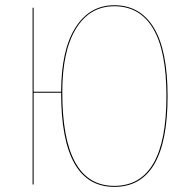

<svg xmlns="http://www.w3.org/2000/svg" viewBox="-20 -710 734 739"><path d="M419.9 -689.9Q519.5 -689.9 572.3 -602.8Q625 -515.6 625 -339.8Q625 9.3 419.9 9.3Q215.3 9.3 215.3 -353H109.4V0H105.5V-680.2H109.4V-356.9H215.3Q215.8 -518.1 270.5 -604Q325.2 -689.9 419.9 -689.9ZM419.9 5.4Q620.6 5.4 620.6 -339.8Q620.6 -514.2 569.3 -600.1Q518.1 -686 419.9 -686Q325.7 -686 272.7 -600.1Q219.7 -514.2 219.7 -354.5Q219.7 5.4 419.9 5.4Z"/></svg>

Font: Fira Sans Compressed Four
Style: Regular
Weight: 100
Width: 1
Designer: Carrois Corporate & Edenspiekermann AG
Foundry: Carrois Corporate GbR & Edenspiekermann AG
Version: Version 4.203;PS 004.203;hotconv 1.0.88;makeotf.lib2.5.64775